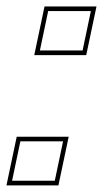

<svg xmlns="http://www.w3.org/2000/svg" viewBox="-28 -560 328 580"><path d="M75.5 -393.5 106.5 -540.5H263.5L232.5 -393.5ZM92.5 -407.5H221.5L246.5 -526.5H117.5ZM-8.5 0 22.5 -147H179.5L148.5 0ZM8.5 -14H137.5L162.5 -133H33.5Z"/></svg>

Font: Tourney Condensed Thin
Style: Italic
Weight: 100
Width: 3
Italic angle: -12°
Designer: Tyler Finck
Foundry: Etcetera Type Co
Version: Version 1.010; ttfautohint (v1.8.3)